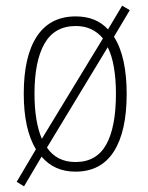

<svg xmlns="http://www.w3.org/2000/svg" viewBox="-20 -597 522 679"><path d="M428 -265Q428 -132 382.5 -61Q337 10 247 10Q172 10 127 -43L65 62L39 46L107 -69Q64 -140 64 -266Q64 -398 110.5 -468.5Q157 -539 248 -539Q320 -539 362 -493L412 -577L439 -561L383 -467Q406 -431 417 -380Q428 -329 428 -265ZM102 -266Q102 -167 128 -106L344 -461Q327 -482 303 -493.5Q279 -505 248 -505Q173 -505 137.5 -443Q102 -381 102 -266ZM390 -266Q390 -316 383 -358Q376 -400 361 -430L146 -75Q181 -24 247 -24Q321 -24 355.5 -85.5Q390 -147 390 -266Z"/></svg>

Font: Noto Sans Arabic Cond ExtLt
Style: Regular
Weight: 200
Width: 3
Designer: Monotype Design Team, Nadine Chahine, Nizar Qandah and Khaled Hosny
Foundry: Monotype Imaging Inc.
Version: Version 2.012; ttfautohint (v1.8.4.7-5d5b)